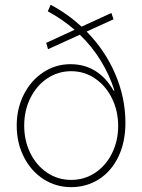

<svg xmlns="http://www.w3.org/2000/svg" viewBox="-20 -771 594 802"><path d="M341.8 -639.2Q418.9 -561 461.4 -461.9Q503.9 -362.8 503.9 -257.8Q503.9 -177.2 474.4 -116.2Q444.8 -55.2 393.1 -22.2Q341.3 10.7 277.3 10.7Q213.4 10.7 161.4 -22.9Q109.4 -56.6 79.6 -115.5Q49.8 -174.3 49.8 -246.1Q49.8 -317.9 79.6 -376.5Q109.4 -435.1 160.9 -469Q212.4 -502.9 274.4 -502.9Q333 -502.9 378.4 -474.6Q423.8 -446.3 454.1 -392.6H458Q437.5 -458 401.1 -517.3Q364.7 -576.7 313.5 -626L180.7 -565.4L172.9 -591.8L291.5 -646.5Q240.2 -691.4 179.7 -723.6L191.4 -751Q260.3 -714.8 320.8 -659.7L445.3 -716.8L454.1 -690.4ZM473.6 -245.1Q473.6 -307.1 448 -359.6Q422.4 -412.1 377.4 -442.9Q332.5 -473.6 277.3 -473.6Q222.2 -473.6 177.2 -443.4Q132.3 -413.1 106.7 -361.1Q81.1 -309.1 81.1 -246.1Q81.1 -183.6 106.4 -131.8Q131.8 -80.1 176.8 -49.8Q221.7 -19.5 277.3 -19.5Q332.5 -19.5 377.4 -49.3Q422.4 -79.1 448 -130.9Q473.6 -182.6 473.6 -245.1Z"/></svg>

Font: Pretendard Std Thin
Style: Regular
Weight: 100
Designer: Base glyphs from Inter by Rasmus Andersson; Hangeul glyphs from Noto Sans CJK(Source Han Sans) by Jang Soo-young and Kan
Foundry: Kil Hyung-jin
Version: Version 1.309